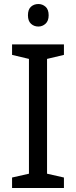

<svg xmlns="http://www.w3.org/2000/svg" viewBox="-20 -935 379 955"><path d="M298 0H40V-52L124 -71V-642L40 -662V-714H298V-662L214 -642V-71L298 -52ZM171 -915Q191 -915 206.5 -901.5Q222 -888 222 -859Q222 -831 206.5 -817Q191 -803 171 -803Q149 -803 134 -817Q119 -831 119 -859Q119 -888 134 -901.5Q149 -915 171 -915Z"/></svg>

Font: Noto Sans Marchen
Style: Regular
Weight: 400
Designer: Monotype Design Team
Foundry: Monotype Imaging Inc.
Version: Version 2.003; ttfautohint (v1.8.4.7-5d5b)